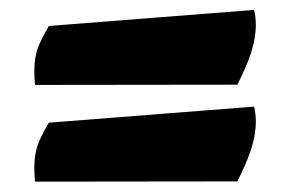

<svg xmlns="http://www.w3.org/2000/svg" viewBox="-20 -462 574 380"><path d="M47.9 -321.3Q47.9 -346.7 54.4 -365.5Q61 -384.3 76.7 -410.6L482.9 -442.4Q486.3 -428.7 486.3 -413.1Q486.3 -386.2 476.8 -357.4Q467.3 -328.6 449.7 -294.4L49.3 -293.9Q47.9 -308.6 47.9 -321.3ZM47.9 -129.9Q47.9 -155.3 54.4 -174.1Q61 -192.9 76.7 -219.2L482.9 -251Q486.3 -237.3 486.3 -221.7Q486.3 -194.8 476.8 -166Q467.3 -137.2 449.7 -103L49.3 -102.5Q47.9 -117.2 47.9 -129.9Z"/></svg>

Font: Fruktur
Style: Regular
Weight: 400
Designer: Viktoriya Grabowska
Foundry: Viktoriya Grabowska
Version: Version 1.004; ttfautohint (v1.4.1)